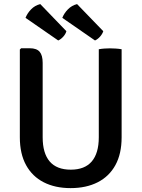

<svg xmlns="http://www.w3.org/2000/svg" viewBox="-20 -930 710 963"><path d="M590 -241.5Q590 -158.5 558.8 -101.8Q527.5 -45 470 -15.8Q412.5 13.5 334 13.5Q256.5 13.5 199.2 -15.8Q142 -45 110.8 -101.8Q79.5 -158.5 79.5 -241.5V-681.5L86 -688H129Q164 -688 179 -670.2Q194 -652.5 194 -614.5V-241.5Q194 -161.5 229.2 -120.2Q264.5 -79 335 -79Q405 -79 440.2 -120.2Q475.5 -161.5 475.5 -241.5V-683Q489 -685.5 503.8 -686.5Q518.5 -687.5 531 -687.5Q544 -687.5 560.2 -686.5Q576.5 -685.5 590 -683ZM182 -909.5 313 -773.5Q309 -759 297.2 -746Q285.5 -733 272 -727L108 -840.5Q117 -863.5 135.8 -883Q154.5 -902.5 182 -909.5ZM366.5 -909.5 498 -773.5Q493.5 -759.5 481.8 -746.2Q470 -733 456.5 -727L292.5 -840.5Q301.5 -863.5 320.5 -883Q339.5 -902.5 366.5 -909.5Z"/></svg>

Font: Signika Negative Medium
Style: Regular
Weight: 500
Designer: Anna Giedry
Foundry: Anna Giedry
Version: Version 2.001